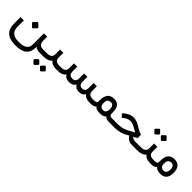

<svg xmlns="http://www.w3.org/2000/svg" viewBox="308 -2041 3722 3722"><g transform="rotate(45 2169.5 -179.5)"><path d="M817.9 0H798.5Q713.8 0 682.6 -41.5L681 -44.1V-41V-26.7Q681 231.3 384.1 231.3H355.9Q52.8 231.3 52.8 -51.8V-226.7H143.6V-52.3Q143.6 138.5 356.9 138.5H383.1Q596.9 138.5 596.9 -24.1V-323.6H687.2V-213.8Q687.2 -183.6 694.4 -160.8Q701.5 -137.9 716.2 -122.8Q730.8 -107.7 752.6 -100Q774.4 -92.3 803.1 -92.3H817.9Q829.7 -92.3 829.7 -49.7V-44.1Q829.7 -22.1 826.7 -11Q823.6 0 817.9 0ZM295 -334.6 344.9 -384.6Q364.1 -403.2 380 -387.3L433.8 -334.1Q450.8 -316.5 432.2 -297.3L382.2 -247.4Q364.1 -229.8 346.6 -246.8L293.4 -300.6Q277.4 -316.5 295 -334.6Z M1000.5 156.4 1047.2 109.2Q1064.1 92.8 1077.9 106.7L1127.7 156.4Q1143.1 171.8 1126.7 188.7L1079.5 235.4Q1064.1 250.8 1048.7 235.4L999 185.6Q986.2 171.3 1000.5 156.4ZM822.6 156.4 869.2 109.2Q886.2 92.8 900 106.7L949.7 156.4Q965.1 171.8 948.7 188.7L901.5 235.4Q886.2 250.8 870.8 235.4L821 185.6Q807.2 171.8 822.6 156.4ZM1257.4 0H1246.7Q1133.3 0 1088.7 -69.7Q1035.9 0 905.6 0H812.8Q785.6 0 785.6 -44.1V-49.7Q785.6 -71.3 792.6 -81.8Q799.5 -92.3 812.8 -92.3H908.2Q1039.5 -92.3 1039.5 -192.3V-324.6H1129.7V-192.3Q1129.7 -92.3 1246.2 -92.3H1257.4Q1269.2 -92.3 1269.2 -49.7V-44.1Q1269.2 0 1257.4 0Z M2047.7 -192.8Q2048.2 -92.3 2162.1 -92.3H2176.4Q2188.2 -92.3 2188.2 -49.7V-44.1Q2188.2 -32.8 2187.4 -24.4Q2186.7 -15.9 2185.1 -10.5Q2183.6 -5.1 2181.3 -2.6Q2179 0 2176.4 0H2166.2Q2053.8 0 2008.2 -69.7L2007.2 -71.3L2006.7 -69.7Q1975.4 0 1874.9 0Q1828.7 0 1796.7 -17.4Q1764.6 -34.9 1746.2 -70.3L1745.6 -71.8L1744.6 -70.3Q1707.7 0 1604.6 0Q1506.7 0 1469.2 -71.3L1468.7 -72.8L1467.7 -71.3Q1424.6 0 1300.5 0H1252.3Q1225.1 0 1225.1 -44.1V-49.7Q1225.1 -71.3 1232.1 -81.8Q1239 -92.3 1252.3 -92.3H1301Q1420 -92.3 1420 -191.8V-325.1H1510.3L1510.8 -190.8Q1511.3 -92.8 1605.1 -92.3Q1696.9 -91.8 1696.9 -191.8V-325.1H1787.2L1787.7 -190.8Q1788.2 -92.8 1875.4 -92.3Q1958.5 -91.8 1958.5 -191.3V-325.1H2047.2Z M2713.3 0H2699Q2616.4 0 2591.8 -42.1L2590.8 -43.6L2589.7 -42.1Q2555.4 7.2 2456.9 7.2Q2352.8 6.7 2319 -41.5L2318.5 -42.6L2317.4 -41.5Q2288.2 0 2202.6 0H2170.8Q2143.6 0 2143.6 -44.1V-49.7Q2143.6 -71.3 2150.5 -81.8Q2157.4 -92.3 2170.8 -92.3H2201.5Q2277.4 -92.3 2277.4 -133.3Q2277.4 -245.6 2296.4 -291.3Q2336.9 -390.3 2454.4 -390.3Q2580 -390.3 2611.3 -286.2Q2623.1 -247.2 2625.6 -136.4Q2626.7 -92.3 2695.9 -92.3H2713.3Q2725.1 -92.3 2725.1 -49.7V-44.1Q2725.1 0 2713.3 0ZM2456.4 -299Q2367.7 -299 2368.2 -189.2Q2368.2 -135.9 2390.8 -109Q2413.3 -82.1 2458.5 -82.1Q2540 -81.5 2540 -191.3Q2540 -299 2456.4 -299Z M3167.7 -92.8 3107.7 -60.5Q2996.9 0 2865.6 0H2708.2Q2681 0 2681 -44.1V-49.7Q2681 -71.3 2687.7 -82.1Q2694.9 -92.3 2708.2 -92.3H2864.6Q2971.8 -92.3 3062.6 -139.5L3205.1 -213.8L3206.7 -214.9L3205.1 -215.9L3107.7 -272.3Q2970.3 -351.8 2856.4 -261.5L2819.5 -232.3L2760.5 -298.5L2791.8 -324.6Q2953.3 -461 3127.7 -360L3224.6 -304.1Q3275.4 -274.9 3316.9 -265.6V-173.8L3237.9 -131.3L3236.9 -130.8L3237.9 -129.7Q3274.4 -92.3 3332.8 -92.3H3394.9Q3406.7 -92.3 3406.7 -49.7V-44.1Q3406.7 -22.1 3403.6 -10.8Q3400.5 0 3394.9 0H3334.4Q3222.6 0 3169.2 -92.8L3168.7 -93.3Z M3610.8 -546.2 3657.4 -593.3Q3674.4 -609.7 3688.2 -595.9L3737.9 -546.2Q3753.3 -530.8 3736.9 -513.8L3689.7 -467.2Q3674.4 -451.8 3659 -467.2L3609.2 -516.9Q3596.4 -531.3 3610.8 -546.2ZM3432.8 -546.2 3479.5 -593.3Q3496.4 -609.7 3510.3 -595.9L3560 -546.2Q3575.4 -530.8 3559 -513.8L3511.8 -467.2Q3496.4 -451.8 3481 -467.2L3431.3 -516.9Q3417.4 -530.8 3432.8 -546.2ZM3834.4 0H3823.6Q3710.3 0 3665.6 -69.7Q3612.8 0 3482.6 0H3389.7Q3362.6 0 3362.6 -44.1V-49.7Q3362.6 -71.3 3369.5 -81.8Q3376.4 -92.3 3389.7 -92.3H3485.1Q3616.4 -92.3 3616.4 -192.3V-324.6H3706.7V-192.3Q3706.7 -92.3 3823.1 -92.3H3834.4Q3846.2 -92.3 3846.2 -49.7V-44.1Q3846.2 0 3834.4 0Z M3829.2 0Q3802.1 0 3802.1 -44.1V-49.7Q3802.1 -71.3 3809 -81.8Q3815.9 -92.3 3829.2 -92.3H3865.1Q3935.9 -92.3 3935.9 -133.3Q3935.9 -245.1 3954.9 -291.3Q3995.4 -390.3 4112.8 -390.3Q4287.2 -390.3 4287.2 -186.2Q4286.7 7.7 4115.4 7.2Q4026.7 6.7 3977.4 -41.5L3976.4 -42.6L3975.9 -41.5Q3946.7 0 3866.2 0ZM4114.4 -299Q4028.2 -299 4026.7 -193.8Q4024.6 -82.6 4115.4 -82.1Q4197.9 -81.5 4197.9 -193.3Q4197.9 -299 4114.4 -299Z"/></g></svg>

Font: Fira Code
Style: Regular
Weight: 400
Designer: Carrois Corporate, Edenspiekermann AG, Nikita Prokopov
Foundry: Carrois Corporate, Edenspiekermann AG, Nikita Prokopov
Version: Version 5.002